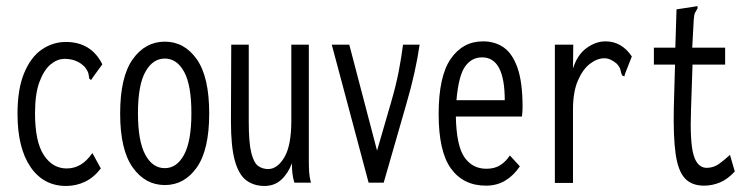

<svg xmlns="http://www.w3.org/2000/svg" viewBox="-20 -605 2490 636"><path d="M199 11Q124 11 81 -52Q38 -115 38 -228Q38 -310 60 -363Q82 -416 118.5 -441Q155 -466 198 -466Q282 -466 319 -392L287 -348L282 -340L276 -344Q275 -352 273 -361Q271 -370 261 -383Q235 -410 194 -410Q170 -410 148 -392Q126 -374 111 -334.5Q96 -295 96 -230Q96 -136 125 -91.5Q154 -47 201 -47Q226 -47 247 -59.5Q268 -72 286 -98L314 -47Q291 -17 261.5 -3Q232 11 199 11Z M526 8Q461 8 419.5 -50.5Q378 -109 378 -229Q378 -350 419.5 -408.5Q461 -467 526 -467Q591 -467 632 -408.5Q673 -350 673 -229Q673 -109 632 -50.5Q591 8 526 8ZM526 -48Q566 -48 590 -93Q614 -138 614 -230Q614 -323 590 -367Q566 -411 526 -411Q486 -411 461.5 -367Q437 -323 437 -230Q437 -138 461 -93Q485 -48 526 -48Z M856 11Q821 11 796 -7.5Q771 -26 758 -72.5Q745 -119 745 -202L746 -457H804V-202Q804 -132 812.5 -98.5Q821 -65 835.5 -55Q850 -45 868 -45Q899 -45 922 -84Q945 -123 945 -205V-457H1003V-71Q1003 -53 1004 -35.5Q1005 -18 1010 0H955Q950 -17 948.5 -32Q947 -47 947 -64Q934 -30 911.5 -9.5Q889 11 856 11Z M1201 0 1079 -457H1137L1229 -106L1276 -268Q1292 -323 1301 -370Q1310 -417 1315 -457H1370Q1364 -415 1353 -365Q1342 -315 1325 -257L1251 0Z M1590 10Q1515 10 1474 -46.5Q1433 -103 1433 -227Q1433 -352 1473 -410Q1513 -468 1580 -468Q1620 -468 1649 -447.5Q1678 -427 1694.5 -379.5Q1711 -332 1711 -251Q1711 -235 1709 -219H1490Q1492 -122 1518.5 -84Q1545 -46 1591 -46Q1618 -46 1636.5 -57.5Q1655 -69 1669 -90L1702 -54Q1682 -24 1654 -7Q1626 10 1590 10ZM1492 -273H1652Q1652 -415 1577 -415Q1542 -415 1520.5 -384.5Q1499 -354 1492 -273Z M1818 -457H1879L1878 -378Q1892 -423 1922.5 -445.5Q1953 -468 1986 -468Q2039 -468 2073 -418L2051 -362L2048 -352L2041 -355Q2037 -363 2035.5 -372.5Q2034 -382 2023 -394Q2002 -412 1982 -412Q1958 -412 1934 -393.5Q1910 -375 1894 -337.5Q1878 -300 1878 -242V1H1818Z M2312 10Q2271 10 2248.5 -14.5Q2226 -39 2218 -95.5Q2210 -152 2212 -248L2216 -391H2146V-447H2217L2221 -574L2280 -583L2290 -585L2291 -578Q2286 -570 2282.5 -563Q2279 -556 2278 -539L2273 -447H2382V-391H2274L2269 -243Q2265 -134 2277.5 -91.5Q2290 -49 2321 -49Q2344 -49 2363 -63Q2382 -77 2398 -92L2414 -37Q2390 -11 2364.5 -0.5Q2339 10 2312 10Z"/></svg>

Font: Inconsolata ExtraCondensed
Style: Regular
Weight: 400
Width: 2
Monospace: yes
Designer: Raph Levien, Cyreal, Brenton Simpson
Foundry: Raph Levien, Cyreal, Google
Version: Version 3.001; ttfautohint (v1.8.2.53-6de2)